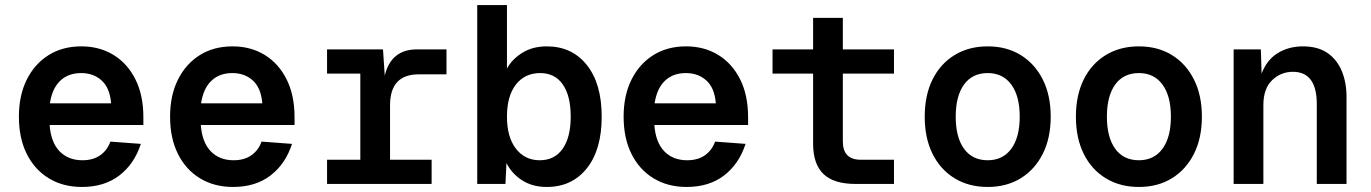

<svg xmlns="http://www.w3.org/2000/svg" viewBox="-20 -730 5440 762"><path d="M305 12Q230 12 173.5 -22.5Q117 -57 86 -119.5Q55 -182 55 -267Q55 -351 86 -413.5Q117 -476 172.5 -511Q228 -546 303 -546Q375 -546 430.5 -512Q486 -478 517.5 -415Q549 -352 549 -265V-234H177Q182 -165 216.5 -129.5Q251 -94 307 -94Q350 -94 378 -114Q406 -134 418 -168L539 -159Q513 -79 453.5 -33.5Q394 12 305 12ZM178 -320H421Q416 -381 383.5 -410.5Q351 -440 302 -440Q251 -440 219 -409.5Q187 -379 178 -320Z M905 12Q830 12 773.5 -22.5Q717 -57 686 -119.5Q655 -182 655 -267Q655 -351 686 -413.5Q717 -476 772.5 -511Q828 -546 903 -546Q975 -546 1030.5 -512Q1086 -478 1117.5 -415Q1149 -352 1149 -265V-234H777Q782 -165 816.5 -129.5Q851 -94 907 -94Q950 -94 978 -114Q1006 -134 1018 -168L1139 -159Q1113 -79 1053.5 -33.5Q994 12 905 12ZM778 -320H1021Q1016 -381 983.5 -410.5Q951 -440 902 -440Q851 -440 819 -409.5Q787 -379 778 -320Z M1278 0V-96H1410V-438H1278V-534H1500L1507 -430Q1532 -534 1635 -534H1752V-435H1642Q1528 -435 1528 -312V-96H1693V0Z M2150 12Q2093 12 2052 -14.5Q2011 -41 1990 -83L1986 0H1874V-710H1992V-458Q2012 -495 2053 -520.5Q2094 -546 2150 -546Q2250 -546 2309 -472Q2368 -398 2368 -267Q2368 -136 2309 -62Q2250 12 2150 12ZM2122 -94Q2181 -94 2213 -139.5Q2245 -185 2245 -267Q2245 -350 2213.5 -395Q2182 -440 2124 -440Q2063 -440 2027.5 -394.5Q1992 -349 1992 -267Q1992 -186 2027.5 -140Q2063 -94 2122 -94Z M2705 12Q2630 12 2573.5 -22.5Q2517 -57 2486 -119.5Q2455 -182 2455 -267Q2455 -351 2486 -413.5Q2517 -476 2572.5 -511Q2628 -546 2703 -546Q2775 -546 2830.5 -512Q2886 -478 2917.5 -415Q2949 -352 2949 -265V-234H2577Q2582 -165 2616.5 -129.5Q2651 -94 2707 -94Q2750 -94 2778 -114Q2806 -134 2818 -168L2939 -159Q2913 -79 2853.5 -33.5Q2794 12 2705 12ZM2578 -320H2821Q2816 -381 2783.5 -410.5Q2751 -440 2702 -440Q2651 -440 2619 -409.5Q2587 -379 2578 -320Z M3375 0Q3289 0 3248 -39.5Q3207 -79 3207 -160V-438H3046V-534H3207V-659H3325V-534H3528V-438H3325V-169Q3325 -96 3396 -96H3528V0Z M3900 12Q3825 12 3768.5 -22.5Q3712 -57 3681 -119.5Q3650 -182 3650 -267Q3650 -352 3681 -414.5Q3712 -477 3768.5 -511.5Q3825 -546 3900 -546Q3975 -546 4031 -511.5Q4087 -477 4118.5 -414.5Q4150 -352 4150 -267Q4150 -182 4118.5 -119.5Q4087 -57 4031 -22.5Q3975 12 3900 12ZM3900 -94Q3960 -94 3993.5 -139.5Q4027 -185 4027 -267Q4027 -349 3993.5 -394.5Q3960 -440 3900 -440Q3839 -440 3806 -394.5Q3773 -349 3773 -267Q3773 -185 3806 -139.5Q3839 -94 3900 -94Z M4500 12Q4425 12 4368.5 -22.5Q4312 -57 4281 -119.5Q4250 -182 4250 -267Q4250 -352 4281 -414.5Q4312 -477 4368.5 -511.5Q4425 -546 4500 -546Q4575 -546 4631 -511.5Q4687 -477 4718.5 -414.5Q4750 -352 4750 -267Q4750 -182 4718.5 -119.5Q4687 -57 4631 -22.5Q4575 12 4500 12ZM4500 -94Q4560 -94 4593.5 -139.5Q4627 -185 4627 -267Q4627 -349 4593.5 -394.5Q4560 -440 4500 -440Q4439 -440 4406 -394.5Q4373 -349 4373 -267Q4373 -185 4406 -139.5Q4439 -94 4500 -94Z M4876 0V-534H4984L4987 -438Q5008 -493 5051.5 -519.5Q5095 -546 5151 -546Q5210 -546 5248 -520Q5286 -494 5305 -448.5Q5324 -403 5324 -345V0H5206V-317Q5206 -445 5111 -445Q5063 -445 5028.5 -411.5Q4994 -378 4994 -313V0Z"/></svg>

Font: Geist Mono SemiBold
Style: Regular
Weight: 600
Monospace: yes
Designer: Basement.studio, Andrés Briganti, Mateo Zaragoza
Foundry: Basement.studio, Vercel, Andrés Briganti, Guido Ferreyra, Mateo Zaragoza
Version: Version 1.500; ttfautohint (v1.8.4.7-5d5b)